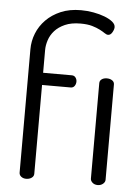

<svg xmlns="http://www.w3.org/2000/svg" viewBox="-54 -805 614 848"><g transform="rotate(5 253.0 -381.5)"><path d="M411 -473Q425 -473 434.5 -466.5Q444 -460 444 -449V-26Q444 -16 434.5 -8Q425 0 411 0Q397 0 388 -8Q379 -16 379 -26V-449Q379 -460 388 -466.5Q397 -473 411 -473ZM274 -704Q233 -704 205 -691.5Q177 -679 160 -660Q143 -641 135.5 -618Q128 -595 128 -574V-473H255Q266 -473 272 -465Q278 -457 278 -447Q278 -436 272 -427.5Q266 -419 255 -419H128V-25Q128 -14 118 -7Q108 0 94 0Q81 0 72 -7Q63 -14 63 -25V-572Q63 -608 76.5 -642Q90 -676 116.5 -703Q143 -730 181.5 -746.5Q220 -763 271 -763Q299 -763 326.5 -758Q354 -753 376 -744.5Q398 -736 411.5 -725Q425 -714 425 -701Q425 -691 417.5 -678Q410 -665 399 -665Q392 -665 383.5 -671Q375 -677 360.5 -684.5Q346 -692 325.5 -698Q305 -704 274 -704Z"/></g></svg>

Font: Dosis
Style: Book
Weight: 400
Designer: EdgarTolentino, PabloImpallari, IginoMarini
Foundry: EdgarTolentino, PabloImpallari, IginoMarini
Version: Version 1.007